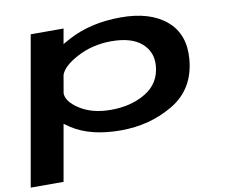

<svg xmlns="http://www.w3.org/2000/svg" viewBox="-103 -698 1206 1028"><g transform="rotate(-10 500.0 -184.0)"><path d="M-17 223 125.5 -585.5H304L289.5 -503.5Q308 -514.5 330 -526Q452.5 -591 616 -591Q774.5 -591 862.2 -516.8Q950 -442.5 939 -308Q925.5 -146.5 798.2 -70.8Q671 5 512.5 5Q349.5 5 248.5 -60Q230 -72 215.5 -83L161.5 223ZM244 -243.5Q245 -199.5 305.5 -159Q375 -112.5 479.5 -112.5Q589.5 -112.5 669 -160.8Q748.5 -209 756 -303.5Q762 -378.5 707.5 -426.2Q653 -474 543 -474Q438.5 -474 352.5 -427Q277.5 -386.5 261 -341.5Z"/></g></svg>

Font: Anybody UltraExpanded SemiBold
Style: Italic
Weight: 600
Width: 9
Italic angle: -10°
Designer: Tyler Finck
Foundry: Etcetera Type Company
Version: Version 1.010; ttfautohint (v1.8.3) -l 8 -r 50 -G 200 -x 14 